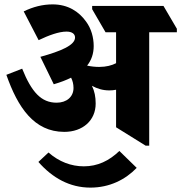

<svg xmlns="http://www.w3.org/2000/svg" viewBox="-20 -654 826 875"><path d="M273 -53C357 -53 416 -105 416 -182C416 -213 411 -238 399 -263C423 -250 448 -242 478 -242C489 -242 499 -243 509 -245V-74L644 10H660V-507H786V-523L725 -627H400V-612L461 -507H509V-366C490 -356 464 -349 432 -349C414 -349 395 -351 377 -355C397 -380 407 -410 407 -444C407 -483 396 -524 372 -556C340 -601 290 -634 220 -634C174 -634 131 -623 88 -602L156 -471C202 -493 248 -510 283 -510C309 -510 322 -499 322 -483C322 -448 258 -421 164 -395L225 -270C256 -279 282 -289 304 -300C311 -286 315 -271 315 -253C315 -213 284 -186 238 -186C168 -186 124 -234 81 -341L9 -313C61 -165 135 -53 273 -53ZM392 201C479 201 551 165 603 111L524 34C477 79 425 104 362 104C304 104 249 83 201 41L155 84C219 157 298 201 392 201Z"/></svg>

Font: Noto Serif Devanagari SemiCondensed Black
Style: Regular
Weight: 900
Width: 4
Designer: Universal Thirst, Indian Type Foundry and the Monotype Design Team
Foundry: Monotype Imaging Inc.
Version: Version 2.004